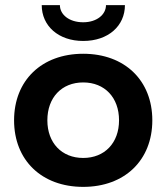

<svg xmlns="http://www.w3.org/2000/svg" viewBox="-20 -720 650 750"><path d="M305 -510C143 -510 35 -406 35 -250C35 -94 143 10 305 10C467 10 575 -94 575 -250C575 -406 467 -510 305 -510ZM305 -103C221 -103 165 -162 165 -250C165 -339 221 -398 305 -398C389 -398 445 -339 445 -250C445 -162 389 -103 305 -103ZM468 -700H394C394 -663 358 -633 305 -633C250 -633 214 -663 214 -700H143C143 -619 208 -560 305 -560C403 -560 468 -619 468 -700Z"/></svg>

Font: Gully SemiBold
Style: Regular
Weight: 600
Designer: jaikishan Patel
Foundry: MagicType
Version: Version 1.000;Glyphs 3.2 (3242)